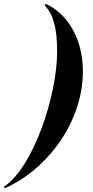

<svg xmlns="http://www.w3.org/2000/svg" viewBox="-96 -820 488 1010"><path d="M139.5 -792C184.5 -742 204.5 -675 204.5 -548C204.5 -316 78.5 62 -75.5 162L-71.5 170C122 90 339.5 -152 340 -445C340 -618 257 -750 144 -800Z"/></svg>

Font: Bodoni* 24pt
Style: Bold Italic
Weight: 700
Italic angle: -13°
Version: Version 2.3